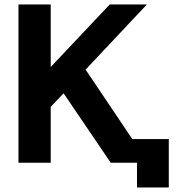

<svg xmlns="http://www.w3.org/2000/svg" viewBox="-20 -722 799 852"><path d="M62 0V-702.1H205.1V-424.8L466.8 -702.1H631.8L359.9 -413.1L566.9 -105H729V109.9H587.9V0H471.2L262.2 -308.1L205.1 -248V0Z"/></svg>

Font: LT Superior
Style: Bold
Weight: 400
Designer: Daniel Lyons
Foundry: LyonsType
Version: Version 1.000